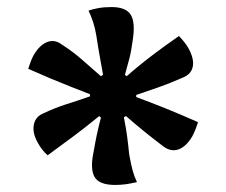

<svg xmlns="http://www.w3.org/2000/svg" viewBox="-20 -572 640 544"><path d="M296 -552Q337 -552 350.5 -530Q364 -508 356 -458Q352 -427 346.5 -406Q341 -385 334 -360L339 -356Q357 -372 376 -387.5Q395 -403 421 -422.5Q447 -442 487 -470Q505 -451 513 -437Q530 -407 526.5 -385Q523 -363 500 -353Q459 -335 430 -325Q401 -315 366 -303V-297Q409 -281 446.5 -266Q484 -251 541 -226Q534 -203 525 -186Q508 -157 486.5 -149Q465 -141 443 -157Q409 -183 387.5 -200.5Q366 -218 337 -243L331 -240Q337 -209 340 -187Q343 -165 346 -135Q351 -107 355.5 -90Q360 -73 368 -56Q351 -52 336.5 -50Q322 -48 306 -48Q261 -48 248 -70.5Q235 -93 245 -141Q250 -170 254.5 -191Q259 -212 266 -239L261 -243Q223 -212 191 -188Q159 -164 115 -132Q99 -146 88 -166Q72 -193 75.5 -216.5Q79 -240 101 -250Q137 -267 167.5 -276.5Q198 -286 235 -299V-305Q204 -317 177.5 -327.5Q151 -338 123.5 -349.5Q96 -361 60 -377Q63 -387 67 -397.5Q71 -408 76 -417Q93 -445 114 -453Q135 -461 155 -446Q189 -424 213.5 -402Q238 -380 266 -356L272 -360Q267 -389 262.5 -413Q258 -437 253 -471Q249 -494 244 -509Q239 -524 231 -542Q242 -546 258.5 -549Q275 -552 296 -552Z"/></svg>

Font: Recursive Mn Csl St SmB
Style: Regular
Weight: 600
Monospace: yes
Version: Version 1.079;hotconv 1.0.112;makeotfexe 2.5.65598; ttfautoh